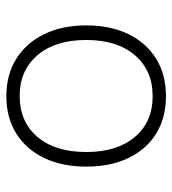

<svg xmlns="http://www.w3.org/2000/svg" viewBox="11 -546 543 605"><g transform="rotate(90 282.5 -243.5)"><path d="M283 8Q215 8 165 -23.5Q115 -55 87.5 -111.5Q60 -168 60 -244Q60 -320 87.5 -376.5Q115 -433 165 -464Q215 -495 283 -495Q351 -495 401 -464Q451 -433 478 -376.5Q505 -320 505 -244Q505 -168 478 -111.5Q451 -55 401 -23.5Q351 8 283 8ZM282 -34Q364 -34 411.5 -90Q459 -146 459 -244Q459 -341 411.5 -397Q364 -453 283 -453Q202 -453 154 -397Q106 -341 106 -244Q106 -146 154 -90Q202 -34 282 -34Z"/></g></svg>

Font: Nunito Sans 10pt ExtraLight
Style: Regular
Weight: 250
Designer: Vernon Adams
Foundry: Vernon Adams
Version: Version 3.101;gftools[0.9.27]